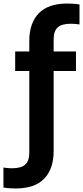

<svg xmlns="http://www.w3.org/2000/svg" viewBox="-82 -838 471 1088"><path d="M6.5 230Q-10 230 -28.2 228.8Q-46.5 227.5 -62.5 224.5V111.5Q-49 113.5 -37.5 114.5Q-26 115.5 -13.5 115.5Q38 115.5 61 94.5Q84 73.5 84 28V-435.5H4V-546.5H84V-606Q84 -707.5 137.8 -762.8Q191.5 -818 299.5 -818Q316 -818 334.2 -816.8Q352.5 -815.5 368.5 -812.5V-699.5Q355 -701.5 343.5 -702.5Q332 -703.5 319.5 -703.5Q268 -703.5 245 -682.5Q222 -661.5 222 -616V-546.5H348.5V-435.5H222V18Q222 119.5 168.2 174.8Q114.5 230 6.5 230Z"/></svg>

Font: Encode Sans Condensed
Style: Bold
Weight: 700
Width: 3
Designer: Multiple Designers
Foundry: Impallari Type
Version: Version 3.000; ttfautohint (v1.8.3) -l 8 -r 50 -G 200 -x 14 